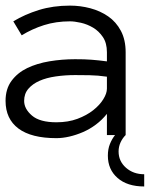

<svg xmlns="http://www.w3.org/2000/svg" viewBox="-21 -486 587 691"><path d="M431.2 0Q419.9 11.2 412.8 26.6Q405.8 42 405.8 59.1Q405.8 94.2 432.4 117.7Q459 141.1 498 141.1V185.1Q437 185.1 402.1 154.5Q367.2 124 367.2 74.2Q367.2 50.8 374.5 32.5Q381.8 14.2 393.1 0H363.8V-76.2Q346.2 -54.2 324 -37.6Q301.8 -21 277.3 -10.5Q252.9 0 228.5 5.6Q204.1 11.2 182.1 11.2Q91.8 11.2 45.4 -23.4Q-1 -58.1 -1 -123Q-1 -166 20.5 -195.1Q42 -224.1 76.9 -241Q111.8 -257.8 157 -265.4Q202.1 -272.9 249 -272.9Q267.1 -272.9 281.5 -272.5Q295.9 -272 308.8 -271Q321.8 -270 335 -268.6Q348.1 -267.1 363.8 -265.1V-297.9Q363.8 -331.1 349.4 -352.5Q335 -374 314 -386.5Q293 -398.9 270 -404.1Q247.1 -409.2 231 -409.2Q180.2 -409.2 137.2 -395.5Q94.2 -381.8 57.1 -358.9L26.9 -409.2Q67.9 -434.1 118.9 -450Q169.9 -465.8 231 -465.8Q268.1 -465.8 304 -456.3Q339.8 -446.8 368.4 -427Q397 -407.2 414.1 -375Q431.2 -342.8 431.2 -297.9ZM182.1 -45.9Q224.1 -45.9 257.6 -58.3Q291 -70.8 314.5 -89.4Q337.9 -107.9 350.8 -128.9Q363.8 -149.9 363.8 -167V-210Q331.1 -214.8 301 -215.3Q271 -215.8 249 -215.8Q212.9 -215.8 179.4 -210.9Q146 -206.1 121.1 -195.1Q96.2 -184.1 81.1 -166.5Q65.9 -148.9 65.9 -123Q65.9 -94.2 94 -70.1Q122.1 -45.9 182.1 -45.9Z"/></svg>

Font: Anonymous Pro
Style: Regular
Weight: 400
Monospace: yes
Designer: Mark Simonson
Version: Version 1.002